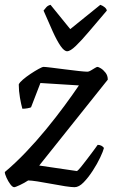

<svg xmlns="http://www.w3.org/2000/svg" viewBox="-28 -778 490 798"><path d="M31 0Q24 0 15 -12Q6 -24 -1 -39.5Q-8 -55 -8 -63Q35 -99 79 -145Q123 -191 164 -241Q205 -291 240 -338.5Q275 -386 300 -423L140 -433L101 -332Q97 -330 86.5 -328Q76 -326 65 -326Q60 -343 55 -371.5Q50 -400 50 -427Q53 -435 67 -447Q81 -459 99 -471Q117 -483 132.5 -491.5Q148 -500 153 -500Q160 -500 184.5 -497Q209 -494 240 -490Q271 -486 298 -483Q325 -480 336 -480Q341 -480 349.5 -485Q358 -490 366 -495Q374 -500 377 -500Q381 -500 391 -494Q401 -488 410.5 -476Q420 -464 420 -447L135 -90L292 -67Q297 -70 308.5 -84Q320 -98 333.5 -116Q347 -134 359.5 -150.5Q372 -167 378 -176Q387 -176 394 -172Q401 -168 404 -163Q401 -150 388.5 -123.5Q376 -97 357.5 -68.5Q339 -40 319.5 -20Q300 0 282 0Q269 0 242.5 -4Q216 -8 185 -14Q154 -20 127.5 -24Q101 -28 89 -28Q74 -18 55 -9Q36 0 31 0ZM251 -565Q239 -565 224 -586.5Q209 -608 191.5 -646.5Q174 -685 153 -734Q159 -742 165 -748.5Q171 -755 182 -758L264 -657L389 -758Q400 -754 407.5 -747.5Q415 -741 416 -734Q375 -686 342.5 -647.5Q310 -609 287 -587Q264 -565 251 -565Z"/></svg>

Font: Texturina Medium 12pt Medium
Style: Italic
Weight: 500
Italic angle: -11°
Version: Version 1.002